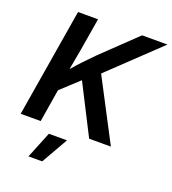

<svg xmlns="http://www.w3.org/2000/svg" viewBox="-168 -852 1083 1212"><g transform="rotate(20 373.5 -246.5)"><path d="M25.9 0 146.5 -727.5H280.8L245.1 -513.2L219.2 -370.6Q249 -405.3 280.5 -438.7Q312 -472.2 350.1 -510.3L576.7 -727.5H747.1L416 -412.6L631.8 0H485.8L316.9 -331.5L196.3 -220.2L160.2 0ZM164.1 235.8 236.3 57.6H357.9L256.3 235.8Z"/></g></svg>

Font: Inter Semi Bold
Style: Italic
Weight: 600
Italic angle: -9.39999°
Designer: Rasmus Andersson
Foundry: rsms
Version: Version 4.000;git-3c8e0fc